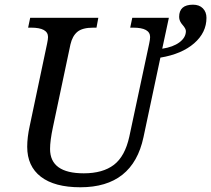

<svg xmlns="http://www.w3.org/2000/svg" viewBox="-20 -790 902 820"><path d="M100.1 -671.9 108.9 -713.9H399.9L392.1 -671.9H378.9Q332 -671.9 310.5 -654.1Q289.1 -636.2 280.8 -600.1L206.1 -247.1Q193.8 -189.5 193.8 -153.8Q193.8 -49.8 337.9 -49.8Q418.9 -49.8 466.3 -85.9Q513.7 -122.1 532.2 -206.1L617.2 -604Q621.1 -622.1 621.1 -631.8Q621.1 -671.9 548.8 -671.9H536.1L544.9 -713.9H701.2L672.9 -582Q719.2 -588.9 746.6 -609.4Q773.9 -629.9 773.9 -657.2Q773.9 -667.5 759.8 -683.6Q745.1 -699.7 745.1 -717.8Q745.1 -770 804.2 -770Q831.1 -770 846.4 -754.4Q861.8 -738.8 861.8 -713.9Q861.8 -650.9 809.1 -605Q756.3 -559.1 665 -543.9L592.8 -204.1Q547.4 9.8 323.2 9.8Q212.9 9.8 154.5 -35.2Q96.2 -80.1 96.2 -163.1Q96.2 -203.6 106.9 -252L181.2 -604Q185.1 -622.6 185.1 -631.8Q185.1 -671.9 112.8 -671.9Z"/></svg>

Font: Droid Serif
Style: Italic
Weight: 400
Italic angle: -12°
Designer: Monotype Design team
Foundry: Monotype Imaging Inc.
Version: Version 1.03